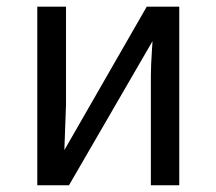

<svg xmlns="http://www.w3.org/2000/svg" viewBox="-20 -548 640 568"><path d="M175.3 -528.3V-239.3L170.4 -104L414.1 -528.3H510.3V0H426.3V-322.3Q426.3 -354 429.7 -402.8L431.2 -426.3L184.1 0H90.3V-528.3Z"/></svg>

Font: Cousine
Style: Regular
Weight: 400
Monospace: yes
Designer: Steve Matteson
Foundry: Monotype Imaging Inc.
Version: Version 1.21